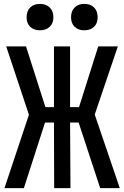

<svg xmlns="http://www.w3.org/2000/svg" viewBox="-20 -969 640 989"><path d="M3 0 129 -378 12 -730H114L214 -417H258V-730H341V-417H387L486 -730H587L468 -379L597 0H496L385 -338H341L343 0H259L258 -338H212L103 0ZM414 -813Q383 -813 364.5 -831Q346 -849 346 -880Q346 -912 364.5 -930.5Q383 -949 414 -949Q446 -949 464.5 -930.5Q483 -912 483 -880Q483 -849 464.5 -831Q446 -813 414 -813ZM186 -813Q154 -813 135.5 -831Q117 -849 117 -880Q117 -912 135.5 -930.5Q154 -949 186 -949Q217 -949 236 -930.5Q255 -912 255 -880Q255 -849 236 -831Q217 -813 186 -813Z"/></svg>

Font: Pitagon Sans Mono SemiBold
Style: Regular
Weight: 600
Monospace: yes
Designer: Travis Tran
Foundry: Pitagon
Version: Version 1.001; ttfautohint (v1.8.4.7-5d5b);gftools[0.9.26]